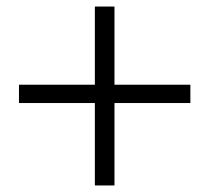

<svg xmlns="http://www.w3.org/2000/svg" viewBox="-20 -638 640 587"><path d="M330 -323V-71H270V-323H38V-379H270V-618H330V-379H562V-323Z"/></svg>

Font: BDO Grotesk Light
Style: Regular
Weight: 300
Designer: Deni Anggara
Foundry: Lokal Container
Version: Version 2.000